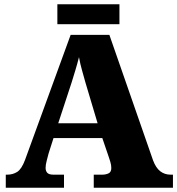

<svg xmlns="http://www.w3.org/2000/svg" viewBox="-20 -877 828 897"><path d="M7 0V-61H14Q40 -61 60.5 -74Q81 -87 97 -130L310 -714H491L695 -128Q708 -93 728.5 -77Q749 -61 777 -61H788V0H418V-61H458Q474 -61 487 -67Q500 -73 500 -92Q500 -106 495.5 -120.5Q491 -135 489 -141L458 -232H230L207 -160Q204 -148 198.5 -127.5Q193 -107 193 -93Q193 -78 201 -69.5Q209 -61 230 -61H279V0ZM252 -301H436L379 -492Q372 -518 363.5 -547.5Q355 -577 349 -610Q341 -578 332 -548.5Q323 -519 315 -493ZM248 -764V-857H538V-764Z"/></svg>

Font: Noto Serif Telugu Black
Style: Regular
Weight: 900
Designer: Jelle Bosma - Monotype Design Team
Foundry: Monotype Imaging Inc.
Version: Version 2.005; ttfautohint (v1.8.4.7-5d5b)